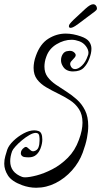

<svg xmlns="http://www.w3.org/2000/svg" viewBox="-42 -769 476 903"><path d="M378 -493Q369 -468 352 -450.5Q335 -433 301 -433Q285 -433 272 -439.5Q259 -446 251 -462Q245 -473 245 -486Q245 -502 253.5 -515Q262 -528 278 -529Q280 -529 282.5 -529.5Q285 -530 286 -530Q302 -530 311 -518Q314 -514 314 -510Q314 -503 306.5 -495.5Q299 -488 292.5 -480Q286 -472 289 -462Q295 -444 311 -444Q326 -444 343.5 -460.5Q361 -477 371 -507Q374 -513 374 -521Q374 -536 362 -552Q350 -568 331 -575Q323 -578 313.5 -580Q304 -582 295 -582Q259 -582 224 -561Q189 -540 176 -503Q171 -490 169 -478Q167 -466 167 -456Q167 -427 182 -407Q197 -387 220.5 -371Q244 -355 270 -338.5Q296 -322 319.5 -301Q343 -280 358 -250Q373 -220 373 -176Q373 -151 367 -120Q361 -89 347 -51Q330 -5 296.5 32.5Q263 70 219.5 92Q176 114 128 114Q95 114 62 102Q13 84 -4.5 56.5Q-22 29 -22 1Q-22 -18 -17 -35Q-12 -52 -8 -65Q-1 -85 20.5 -106Q42 -127 69 -141.5Q96 -156 119 -156Q129 -156 138 -153Q157 -148 157 -113Q157 -103 155 -93Q153 -83 149 -72Q142 -53 128.5 -41Q115 -29 93 -29Q82 -29 72.5 -30.5Q63 -32 58 -40Q57 -42 56.5 -44Q56 -46 56 -48Q56 -64 72 -75Q80 -81 87 -75Q94 -69 101.5 -62.5Q109 -56 118 -58Q134 -62 139 -76Q144 -90 144 -107Q144 -112 144 -117Q144 -122 143 -127Q142 -144 126 -144Q114 -144 96.5 -134Q79 -124 61.5 -109.5Q44 -95 31 -80.5Q18 -66 15 -58Q6 -33 6 -11Q6 42 62 63Q68 65 76 65Q96 65 130.5 56Q165 47 204 27Q243 7 277 -27Q311 -61 329 -111Q338 -135 342 -155Q346 -175 346 -192Q346 -230 329.5 -255.5Q313 -281 286.5 -298Q260 -315 231 -329Q202 -343 175.5 -358.5Q149 -374 132.5 -395.5Q116 -417 116 -450Q116 -462 118.5 -476.5Q121 -491 127 -507Q147 -563 185.5 -587Q224 -611 267 -611Q285 -611 303 -607.5Q321 -604 338 -598Q367 -588 377.5 -573Q388 -558 388 -540Q388 -529 385.5 -517.5Q383 -506 378 -493ZM282 -646Q282 -651 286.5 -657Q291 -663 304 -676Q338 -708 360.5 -728.5Q383 -749 396 -749Q404 -749 409 -743Q414 -737 414 -730Q414 -725 411.5 -722Q409 -719 404 -715Q391 -705 368.5 -688.5Q346 -672 328 -658Q309 -644 301.5 -641Q294 -638 290 -638Q282 -638 282 -646Z"/></svg>

Font: Ingrid Darling
Style: Regular
Weight: 400
Designer: Robert E. Leuschke
Foundry: Robert E. Leuschke
Version: Version 1.010; ttfautohint (v1.8.3)